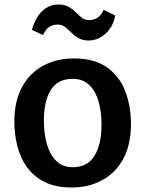

<svg xmlns="http://www.w3.org/2000/svg" viewBox="-20 -823 644 851"><path d="M297 8Q227.5 8 178.8 -16Q130 -40 100 -81.5Q70 -123 56.5 -176.8Q43 -230.5 43.5 -290Q45 -379.5 79.5 -440.5Q114 -501.5 173.2 -532.8Q232.5 -564 307 -564Q400.5 -564 456.5 -522.8Q512.5 -481.5 537 -413.8Q561.5 -346 560.5 -267Q559 -177.5 524.8 -116.2Q490.5 -55 431.5 -23.5Q372.5 8 297 8ZM300.5 -82Q366 -81 398 -131.2Q430 -181.5 430 -272Q430 -327.5 417 -373Q404 -418.5 376.2 -445.8Q348.5 -473 304 -473.5Q238.5 -474.5 206.5 -426.2Q174.5 -378 174.5 -287.5Q174.5 -232 187.5 -185.5Q200.5 -139 228.2 -110.8Q256 -82.5 300.5 -82ZM373 -643.5Q346 -643.5 327.8 -654.2Q309.5 -665 295.8 -678.8Q282 -692.5 268.5 -703.2Q255 -714 238 -714Q218.5 -714 206 -708Q193.5 -702 185.2 -691.8Q177 -681.5 170.5 -667.5L121.5 -690.5Q129 -719.5 144.2 -745Q159.5 -770.5 183.2 -786.8Q207 -803 240 -803Q266 -803 284 -792.8Q302 -782.5 316 -768.5Q330 -754.5 343.2 -744.2Q356.5 -734 373 -734Q390.5 -734 403 -739.5Q415.5 -745 424.5 -755.2Q433.5 -765.5 439.5 -779.5L490.5 -754.5Q485.5 -723 468.8 -698.2Q452 -673.5 427.2 -658.5Q402.5 -643.5 373 -643.5Z"/></svg>

Font: Merriweather Sans Medium
Style: Regular
Weight: 500
Designer: Eben Sorkin
Foundry: Eben Sorkin
Version: Version 2.001